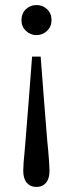

<svg xmlns="http://www.w3.org/2000/svg" viewBox="-20 -550 289 760"><path d="M141 -326Q148 -235 154 -155.5Q160 -76 167 7Q169 25 171 48.5Q173 72 174.5 93Q176 114 176 126Q176 157 162 173.5Q148 190 124 190Q100 190 86 173.5Q72 157 72 126Q72 114 73.5 93Q75 72 77.5 48.5Q80 25 81 7Q88 -76 94 -155.5Q100 -235 107 -326ZM124 -530Q149 -530 166.5 -513.5Q184 -497 184 -470Q184 -445 166.5 -428Q149 -411 124 -411Q100 -411 82.5 -428Q65 -445 65 -470Q65 -497 82.5 -513.5Q100 -530 124 -530Z"/></svg>

Font: Hedvig Letters Serif 24pt 24pt
Style: Regular
Weight: 400
Version: Version 1.000